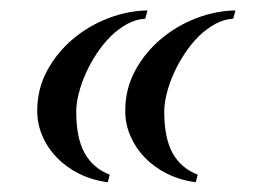

<svg xmlns="http://www.w3.org/2000/svg" viewBox="-20 -350 503 375"><path d="M224.6 -133.3Q224.6 -176.3 243.9 -211.9Q263.2 -247.6 294.2 -273.7Q325.2 -299.8 363.5 -314.5Q401.9 -329.1 439.9 -329.6L435.5 -313.5Q417.5 -312.5 400.4 -303.2Q383.3 -293.9 368.4 -279.3Q353.5 -264.6 341.1 -245.8Q328.6 -227.1 319.6 -207Q310.5 -187 305.7 -167.5Q300.8 -147.9 300.8 -131.8Q300.8 -80.6 317.1 -51Q333.5 -21.5 366.2 -8.8L362.3 5.9Q332 2 306.9 -10.5Q281.7 -22.9 263.4 -41.7Q245.1 -60.5 234.9 -84Q224.6 -107.4 224.6 -133.3ZM52.7 -133.3Q52.7 -176.3 72 -211.9Q91.3 -247.6 122.3 -273.7Q153.3 -299.8 191.7 -314.5Q230 -329.1 268.1 -329.6L263.7 -313.5Q245.6 -312.5 228.5 -303.2Q211.4 -293.9 196.5 -279.3Q181.6 -264.6 169.2 -245.8Q156.7 -227.1 147.7 -207Q138.7 -187 133.8 -167.5Q128.9 -147.9 128.9 -131.8Q128.9 -80.6 145.3 -51Q161.6 -21.5 194.3 -8.8L190.4 5.9Q160.2 2 135 -10.5Q109.9 -22.9 91.6 -41.7Q73.2 -60.5 63 -84Q52.7 -107.4 52.7 -133.3Z"/></svg>

Font: Arian Grqi
Style: Regular
Weight: 400
Designer: Ruben Hakobyan (Tarumian)
Foundry: Ruben Hakobyan (Tarumian)
Version: Version 1.003